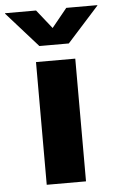

<svg xmlns="http://www.w3.org/2000/svg" viewBox="-117 -788 505 825"><g transform="rotate(-5 136.0 -375.0)"><path d="M50.8 0V-529.3H220.2V0ZM70.3 -750 134.8 -668.9 200.7 -750H334.5V-748L198.2 -596.7H71.3L-63.5 -748V-750Z"/></g></svg>

Font: Inter 24pt ExtraBold
Style: Regular
Weight: 800
Designer: Rasmus Andersson
Foundry: rsms
Version: Version 4.001;git-66647c0bb